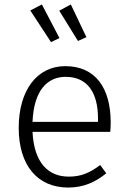

<svg xmlns="http://www.w3.org/2000/svg" viewBox="-20 -831 575 862"><path d="M247 -660 168 -811 116 -784 209 -642ZM368 -664 298 -811 246 -783 330 -647ZM477 -281C477 -435 409 -534 273 -534C145 -534 64 -424 64 -257C64 -89 148 11 286 11C355 11 408 -13 457 -53L430 -90C384 -56 346 -38 289 -38C199 -38 133 -97 126 -239H475C476 -249 477 -265 477 -281ZM420 -284H126C132 -426 193 -486 275 -486C374 -486 420 -413 420 -299Z"/></svg>

Font: FiraGO Light
Style: Regular
Weight: 300
Designer: bBox Type
Foundry: bBox Type GmbH
Version: Version 1.001;PS 001.001;hotconv 1.0.88;makeotf.lib2.5.64775